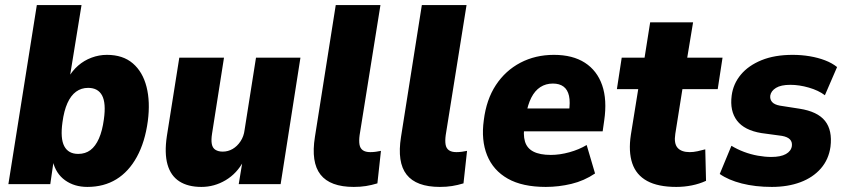

<svg xmlns="http://www.w3.org/2000/svg" viewBox="-20 -725 3328 756"><path d="M324 11Q273 11 236.5 -15Q200 -41 188 -90H191L178 0H13L125 -705H301L254 -416H247Q264 -446 287.5 -466.5Q311 -487 340.5 -498Q370 -509 401 -509Q464 -509 503 -475.5Q542 -442 557 -383Q572 -324 562 -248Q551 -166 519 -107.5Q487 -49 438 -19Q389 11 324 11ZM288 -119Q316 -119 336 -134Q356 -149 369.5 -179.5Q383 -210 389 -255Q398 -319 382 -349Q366 -379 327 -379Q300 -379 279.5 -364Q259 -349 245.5 -319Q232 -289 226 -244Q217 -180 233 -149.5Q249 -119 288 -119Z M773 11Q720 11 686 -11Q652 -33 639.5 -77.5Q627 -122 637 -189L686 -498H862L815 -199Q811 -174 814 -158Q817 -142 828.5 -135Q840 -128 857 -128Q878 -128 896 -138.5Q914 -149 927 -168.5Q940 -188 943 -213L988 -498H1163L1085 0H920L935 -91H939Q913 -42 868.5 -15.5Q824 11 773 11Z M1373 11Q1280 11 1242 -37.5Q1204 -86 1220 -186L1302 -705H1478L1396 -193Q1393 -171 1395.5 -156Q1398 -141 1408.5 -133.5Q1419 -126 1438 -126Q1449 -126 1460 -127.5Q1471 -129 1480 -131L1466 -3Q1443 4 1421 7.5Q1399 11 1373 11Z M1712 11Q1619 11 1581 -37.5Q1543 -86 1559 -186L1641 -705H1817L1735 -193Q1732 -171 1734.5 -156Q1737 -141 1747.5 -133.5Q1758 -126 1777 -126Q1788 -126 1799 -127.5Q1810 -129 1819 -131L1805 -3Q1782 4 1760 7.5Q1738 11 1712 11Z M2129 11Q2037 11 1979.5 -21.5Q1922 -54 1898 -113.5Q1874 -173 1885 -252Q1895 -333 1932.5 -390Q1970 -447 2029 -478Q2088 -509 2161 -509Q2235 -509 2283 -478Q2331 -447 2351 -389.5Q2371 -332 2359 -250L2353 -208H2023L2036 -298H2235L2220 -283Q2226 -323 2220.5 -347.5Q2215 -372 2199 -384Q2183 -396 2157 -396Q2129 -396 2107.5 -382Q2086 -368 2072 -340.5Q2058 -313 2051 -272L2046 -236Q2039 -195 2047 -168Q2055 -141 2080.5 -128Q2106 -115 2149 -115Q2184 -115 2222 -125.5Q2260 -136 2290 -154L2323 -42Q2280 -13 2230 -1Q2180 11 2129 11Z M2643 11Q2571 11 2528 -12.5Q2485 -36 2469.5 -82Q2454 -128 2464 -194L2493 -374H2409L2428 -498H2518L2540 -637H2709L2686 -498H2825L2806 -374H2667L2639 -198Q2633 -160 2648 -143Q2663 -126 2696 -126Q2710 -126 2726.5 -129.5Q2743 -133 2757 -137L2760 -13Q2734 -1 2704 5Q2674 11 2643 11Z M3019 11Q2954 11 2901 -2.5Q2848 -16 2814 -40L2860 -151Q2883 -137 2909.5 -127Q2936 -117 2964 -112Q2992 -107 3017 -107Q3054 -107 3074.5 -118.5Q3095 -130 3098 -150Q3100 -166 3090.5 -176Q3081 -186 3059 -190L2978 -201Q2911 -212 2882 -250Q2853 -288 2861 -349Q2867 -395 2897 -431Q2927 -467 2978.5 -488Q3030 -509 3101 -509Q3136 -509 3168.5 -503.5Q3201 -498 3228.5 -487.5Q3256 -477 3276 -461L3228 -350Q3203 -369 3165 -380Q3127 -391 3092 -391Q3055 -391 3035.5 -379Q3016 -367 3013 -349Q3011 -334 3020 -323.5Q3029 -313 3051 -309L3128 -297Q3199 -286 3228.5 -249Q3258 -212 3250 -147Q3243 -97 3212 -61.5Q3181 -26 3131.5 -7.5Q3082 11 3019 11Z"/></svg>

Font: Nunito Sans 10pt SemiCondensed Black
Style: Italic
Weight: 900
Width: 4
Italic angle: -9°
Designer: Vernon Adams
Foundry: Vernon Adams
Version: Version 3.101;gftools[0.9.27]